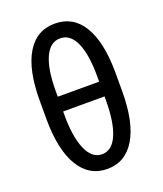

<svg xmlns="http://www.w3.org/2000/svg" viewBox="-135 -810 768 907"><g transform="rotate(-20 248.5 -356.0)"><path d="M351.6 -316.9H143.6V-297.9Q143.6 -189.5 170.7 -126.7Q197.8 -64 248 -64Q298.3 -64 325 -125Q351.6 -186 351.6 -298.3ZM143.6 -391.1H351.6V-418Q351.6 -528.8 325 -587.6Q298.3 -646.5 247.6 -646.5Q197.3 -646.5 170.4 -587.6Q143.6 -528.8 143.6 -418ZM438.5 -312.5Q438.5 -155.8 388.9 -73Q339.4 9.8 248 9.8Q157.7 9.8 107.7 -72.5Q57.6 -154.8 57.1 -309.1V-402.8Q57.1 -556.6 106.2 -638.7Q155.3 -720.7 247.6 -720.7Q338.9 -720.7 387.7 -641.6Q436.5 -562.5 438.5 -414.1Z"/></g></svg>

Font: MAUL Condensed
Style: Condensed Regular
Weight: 400
Designer: MAUL
Version: Version 1.0; 2020; ttfautohint (v1.8.3)